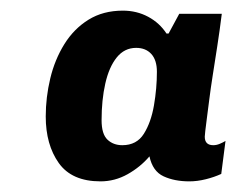

<svg xmlns="http://www.w3.org/2000/svg" viewBox="-20 -716 455 361"><path d="M169 -375Q115 -375 90.5 -409.5Q66 -444 66 -497Q66 -533 74.5 -568.5Q83 -604 101 -633Q119 -662 146.5 -679Q174 -696 211 -696Q237 -696 258.5 -684.5Q280 -673 293 -653H297L317 -690H397Q393 -658 388.5 -629Q384 -600 380 -574.5Q376 -549 373.5 -529Q371 -509 369 -494Q367 -479 366 -470Q365 -461 365 -459Q365 -443 381 -443Q387 -443 393 -445.5Q399 -448 404 -451L396 -389Q383 -383 367 -379Q351 -375 336 -375Q308 -375 287.5 -384.5Q267 -394 261 -422Q244 -402 220 -388.5Q196 -375 169 -375ZM210 -443Q237 -443 250.5 -464.5Q264 -486 269.5 -518Q275 -550 275 -581Q275 -603 264.5 -614.5Q254 -626 236 -626Q214 -626 199.5 -608Q185 -590 178 -559Q171 -528 171 -490Q171 -464 182 -453.5Q193 -443 210 -443Z"/></svg>

Font: Chivo Medium ExtraBold
Style: Italic
Weight: 800
Italic angle: -8.05°
Version: Version 2.002